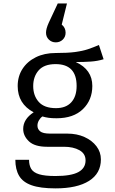

<svg xmlns="http://www.w3.org/2000/svg" viewBox="-20 -853 655 1091"><path d="M542.1 -597.4 568.7 -516.4Q533.8 -505.6 495.1 -503.1Q456.4 -500.5 410.8 -500.5Q504.6 -457.4 504.6 -364.6Q504.6 -284.6 451 -232.8Q397.4 -181 301.5 -181Q274.4 -181 256.2 -183.6Q237.9 -186.2 221 -191.3Q208.7 -182.6 200.8 -168.5Q192.8 -154.4 192.8 -139Q192.8 -119.5 208.2 -106.7Q223.6 -93.8 265.1 -93.8H362.6Q416.9 -93.8 460 -74.4Q503.1 -54.9 528.2 -21.8Q553.3 11.3 553.3 52.8Q553.3 132.3 485.9 174.9Q418.5 217.4 295.4 217.4Q209.2 217.4 159.5 199.7Q109.7 182.1 88.5 145.9Q67.2 109.7 67.2 54.9H145.1Q145.1 86.2 157.4 106.7Q169.7 127.2 202.1 137.2Q234.4 147.2 294.9 147.2Q384.1 147.2 425.1 124.9Q466.2 102.6 466.2 58.5Q466.2 20 431.3 0.5Q396.4 -19 344.1 -19H247.7Q177.4 -19 144.6 -49.7Q111.8 -80.5 111.8 -120.5Q111.8 -175.9 171.3 -214.9Q80.5 -263.1 80.5 -364.1Q80.5 -419 107.7 -461.3Q134.9 -503.6 183.6 -527.7Q232.3 -551.8 295.9 -551.8Q364.1 -551.8 406.7 -557.4Q449.2 -563.1 479.7 -573.3Q510.3 -583.6 542.1 -597.4ZM295.9 -488.7Q230.8 -488.7 199.7 -453.3Q168.7 -417.9 168.7 -364.1Q168.7 -309.2 200.3 -273.8Q231.8 -238.5 297.9 -238.5Q354.9 -238.5 385.1 -271.8Q415.4 -305.1 415.4 -364.6Q415.4 -488.7 295.9 -488.7ZM296.9 -612.3Q273.8 -612.3 257.7 -627.9Q241.5 -643.6 241.5 -667.2Q241.5 -689.7 256.9 -723.6L308.2 -833.3H360.5L330.8 -713.3Q352.8 -695.4 352.8 -667.2Q352.8 -643.6 336.7 -627.9Q320.5 -612.3 296.9 -612.3Z"/></svg>

Font: FiraCode Nerd Font Mono
Style: Regular
Weight: 400
Monospace: yes
Designer: Carrois Corporate, Edenspiekermann AG, Nikita Prokopov
Foundry: Carrois Corporate, Edenspiekermann AG, Nikita Prokopov
Version: Version 6.002;Nerd Fonts 3.4.0